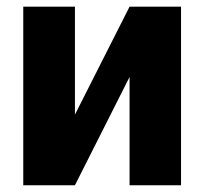

<svg xmlns="http://www.w3.org/2000/svg" viewBox="-20 -548 603 568"><path d="M201.7 -209 363.3 -528.3H515.6V0H363.3V-320.3L201.7 0H48.8V-528.3H201.7Z"/></svg>

Font: Roboto ExtraBold
Style: Regular
Weight: 800
Designer: Christian Robertson
Foundry: Google
Version: Version 3.009; 2024